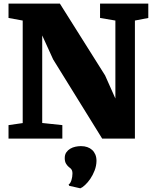

<svg xmlns="http://www.w3.org/2000/svg" viewBox="-20 -763 851 1057"><path d="M336.4 107.4Q336.4 88.4 345 75.9Q353.5 63.5 366.7 55.7Q379.9 47.9 395.3 44.7Q410.6 41.5 423.8 41.5H427.2Q445.3 41.5 460.7 46.9Q476.1 52.2 487.3 62.5Q498.5 72.8 504.9 87.9Q511.2 103 511.2 123Q510.7 149.9 501 175.3Q491.2 200.7 477.3 221.2Q463.4 241.7 448.2 255.6Q433.1 269.5 422.9 273.4H420.9L360.8 259.8L357.9 252Q362.8 250 366.7 243.7Q370.6 237.3 373.3 229Q376 220.7 377.4 210.9Q378.9 201.2 378.9 192.9Q378.9 177.2 373 169.4Q367.2 161.6 360.4 157.7Q352.5 151.9 344.5 139.6Q336.4 127.4 336.4 107.4ZM26.9 -74.2 105 -85.4V-649.9L26.9 -664.1V-743.2H309.6L558.6 -347.7L615.2 -220.7V-649.9L530.8 -664.1V-743.2H796.4V-664.1L722.7 -649.9V0H542.5L272.5 -436L212.4 -567.9V-85.9L323.2 -74.2V0H26.9Z"/></svg>

Font: Merriweather UltraBold
Style: Regular
Weight: 900
Designer: Eben Sorkin ( sorkintype@gmail.com )
Foundry: Eben Sorkin
Version: Version 1.570; ttfautohint (v1.3) -l 8 -r 32 -G 0 -x 0 -H 60